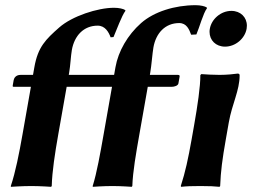

<svg xmlns="http://www.w3.org/2000/svg" viewBox="-20 -718 1015 741"><path d="M789.8 -607C789 -602.9 788.7 -598.9 788.7 -595.1C788.7 -562.7 812.9 -538 848.6 -538C888.6 -538 925.1 -569 931.8 -607C932.5 -611.1 932.8 -615.1 932.8 -618.9C932.8 -651.3 908.6 -676 872.9 -676C832.9 -676 796.5 -645 789.8 -607ZM729.2 -235 719.5 -180C706.2 -105 695.2 -54 677.7 0L679.2 3C700.3 0.7 718.7 0 753.7 0C787.7 0 808.8 1 827.2 3L829.7 0C831.8 -57 838.1 -104 851.5 -180L863.1 -246C875.7 -317.6 904.8 -368.5 904.8 -427.2C904.8 -431.9 902.2 -434 897.3 -434C883.2 -432 855.4 -429 827.4 -429C801.4 -429 774.4 -430.7 756.9 -432L753.2 -428C753.6 -385 742.4 -310 729.2 -235ZM208.6 -612C156.5 -566 126.4 -537 112.7 -459L107.4 -429H59.4C41.4 -429 34.3 -417 32.8 -409L29.3 -389C28.4 -384 29.3 -383 33.3 -383H99.3L67 -200C53.8 -125 39.7 -53.5 21.7 0L22.2 3C22.2 3 65.7 0 100.7 0C135 0 177.2 3 177.2 3L179.7 0C181.3 -57 191.8 -125 205 -200L237.3 -383H346.3H370.3H412.3L380 -200C366.8 -125 353.7 -51 337.7 0L338.2 3C338.2 3 378.7 0 413.7 0C448 0 488.2 3 488.2 3L490.7 0C492.6 -56 504.8 -125 518 -200L550.3 -383H643.3C652.3 -383 667 -387 668.6 -396L673.3 -423C674 -427 671.4 -429 666.4 -429H558.4L560.1 -439C564.6 -464.5 568.2 -513 572.1 -535C581.8 -590.2 617.6 -629 671.6 -629C700.6 -629 710.2 -604 717.7 -584L737.9 -585C749.6 -612 764.3 -667 778.7 -686L778.2 -689C771.1 -694 753.8 -698 734.8 -698C654.8 -698 574.4 -672.9 524.6 -629C472.5 -583 436.4 -520 425.7 -459L420.4 -429H393.4H372.4H245.4L247.1 -439C251.6 -464.5 253.4 -503 257.3 -525C267 -580.2 302.9 -619 356.9 -619C385.9 -619 399.5 -594 406.9 -574L418.1 -575C429.9 -602 449.6 -657 463.9 -676L463.5 -679C456.3 -684 439 -688 420 -688C357 -688 258.4 -655.9 208.6 -612Z"/></svg>

Font: Linux Biolinum O 
Style: Bold Italic
Weight: 700
Designer: Philipp H. Poll
Foundry: Philipp H. Poll
Version: Version 1.3.2